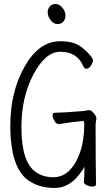

<svg xmlns="http://www.w3.org/2000/svg" viewBox="-20 -915 540 950"><path d="M251 15Q182 15 134 -14Q31 -69 31 -295Q31 -461 102 -586Q173 -711 278 -711Q355 -711 394 -673Q435 -638 440 -618Q440 -606 430 -590.5Q420 -575 409 -575Q398 -575 393 -585Q364 -659 278 -659Q205 -659 145.5 -547Q86 -435 86 -285Q86 -109 161 -61Q197 -38 243 -38Q289 -38 322.5 -70.5Q356 -103 376.5 -162.5Q397 -222 397 -302Q397 -305 395.5 -309.5Q394 -314 394 -316Q394 -317 395 -317Q333 -311 271 -301Q258 -301 249 -317.5Q240 -334 240 -345Q240 -357 251 -357Q285 -357 397 -366Q413 -370 421 -370Q430 -370 438 -361Q457 -343 457 -329L453 -302Q453 -132 455 -4Q455 8 439 8Q422 8 408.5 1Q395 -6 395 -14Q398 -50 398 -91Q393 -78 370 -49Q319 15 251 15ZM264 -796Q245 -796 230.5 -815.5Q216 -835 216 -853Q216 -871 226 -883Q236 -895 255 -895Q274 -895 289 -876.5Q304 -858 304 -839Q304 -820 293.5 -808Q283 -796 264 -796Z"/></svg>

Font: LXGW WenKai Mono TC Light
Style: Regular
Weight: 300
Designer: LXGW / Fontworks Inc.
Foundry: LXGW / Fontworks Inc.
Version: Version 1.330